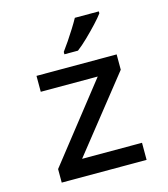

<svg xmlns="http://www.w3.org/2000/svg" viewBox="-113 -855 827 944"><g transform="rotate(-15 300.0 -383.0)"><path d="M84 0V-69L390 -458H100V-539H508V-461L211 -87H516V0ZM260 -618Q275 -638 292.5 -664Q310 -690 327 -717Q344 -744 356 -766H478V-756Q465 -738 438.5 -709.5Q412 -681 382.5 -652.5Q353 -624 329 -606H260Z"/></g></svg>

Font: Noto Sans Mono Medium
Style: Regular
Weight: 500
Designer: Monotype Design Team
Foundry: Monotype Imaging Inc.
Version: Version 2.014